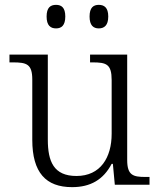

<svg xmlns="http://www.w3.org/2000/svg" viewBox="-20 -761 658 791"><path d="M387 -644C409 -644 426 -656 426 -693C426 -730 409 -741 387 -741C365 -741 349 -730 349 -693C349 -656 365 -644 387 -644ZM211 -644C233 -644 249 -656 249 -693C249 -730 233 -741 211 -741C188 -741 172 -730 172 -693C172 -656 188 -644 211 -644ZM277 10C353 10 406 -21 440 -86H445L453 0H596V-32H579C528 -32 504 -39 504 -102V-536H351V-504H361C418 -504 440 -497 440 -431V-210C440 -112 394 -36 295 -36C201 -36 177 -96 177 -186V-536H19V-504H33C90 -504 113 -497 113 -433V-185C113 -50 169 10 277 10Z"/></svg>

Font: Noto Serif Bengali Light
Style: Regular
Weight: 300
Designer: Juan Bruce, Universal Thirst, Indian Type Foundry and the Monotype Design Team.
Foundry: Monotype Imaging Inc.
Version: Version 2.003